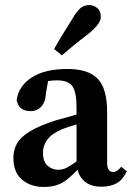

<svg xmlns="http://www.w3.org/2000/svg" viewBox="-20 -728 522 760"><path d="M154 12Q101 12 67 -17Q33 -46 33 -103Q33 -134 47 -159.5Q61 -185 97.5 -207.5Q134 -230 202 -252Q231 -260 272.5 -271.5Q314 -283 347 -290V-253Q316 -245 281.5 -235Q247 -225 227 -217Q186 -200 168 -176Q150 -152 150 -124Q150 -89 168 -72.5Q186 -56 211 -56Q223 -56 234.5 -60Q246 -64 265.5 -77Q285 -90 319 -115L330 -64H295Q271 -39 251 -22Q231 -5 208.5 3.5Q186 12 154 12ZM381 11Q337 11 312 -12.5Q287 -36 283 -78V-301Q283 -365 266 -387.5Q249 -410 205 -410Q189 -410 169 -407Q149 -404 120 -395L174 -429L162 -360Q160 -323 143 -305.5Q126 -288 102 -288Q55 -288 46 -331Q53 -387 105 -421Q157 -455 247 -455Q330 -455 367 -416Q404 -377 404 -286V-83Q404 -47 429 -47Q443 -47 460 -68L482 -50Q466 -16 441.5 -2.5Q417 11 381 11ZM194 -534Q208 -559 224.5 -586Q241 -613 268 -656Q285 -685 299.5 -696.5Q314 -708 333 -708Q350 -708 364.5 -696.5Q379 -685 379 -662Q379 -646 366.5 -630Q354 -614 330 -594Q293 -566 269.5 -546.5Q246 -527 225 -509Z"/></svg>

Font: Lisu Bosa Black
Style: Regular
Weight: 900
Designer: David Morse, Annie Olsen, Victor Gaultney, Frank Grießhammer (Latin)
Foundry: SIL International
Version: Version 2.000